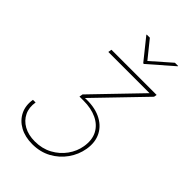

<svg xmlns="http://www.w3.org/2000/svg" viewBox="-277 -860 1153 1153"><g transform="rotate(45 299.0 -284.0)"><path d="M233.4 191.4Q171.9 191.4 127 166.7Q82 142.1 60.5 98.6Q39.1 55.2 48.3 0H70.8Q62.5 48.8 80.8 86.9Q99.1 125 138.4 147Q177.7 168.9 232.9 168.9Q294.4 168.9 343 142.6Q391.6 116.2 422.6 73Q453.6 29.8 461.9 -20.5Q471.7 -80.6 449.5 -123.3Q427.2 -166 379.6 -188.7Q332 -211.4 265.6 -211.4H231.9L235.8 -233.4L514.6 -522.9V-523.4H165L168.9 -545.9H552.7L549.3 -527.3L250.5 -217.3L252.4 -228Q333 -233.4 388.7 -208Q444.3 -182.6 469.7 -134Q495.1 -85.4 484.4 -20.5Q474.6 37.1 440.4 85.4Q406.2 133.8 353.3 162.6Q300.3 191.4 233.4 191.4ZM280.8 -760.3 369.1 -650.9 493.7 -760.3H521L520.5 -757.3L367.2 -623.5H361.3L253.9 -757.3L254.4 -760.3Z"/></g></svg>

Font: Inter Thin
Style: Italic
Weight: 250
Italic angle: -9.3988°
Designer: Rasmus Andersson
Foundry: rsms
Version: Version 4.001;git-66647c0bb